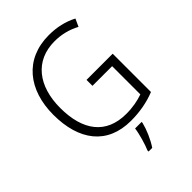

<svg xmlns="http://www.w3.org/2000/svg" viewBox="-267 -846 1188 1188"><g transform="rotate(-45 327.0 -252.0)"><path d="M356 -364V-312H528V-65C488 -51 440 -41 381 -41C205 -41 118 -159 118 -356C118 -547 214 -673 385 -673C443 -673 499 -660 553 -631L576 -681C519 -711 456 -725 387 -725C176 -725 58 -573 58 -356C58 -133 164 10 372 10C449 10 520 -3 585 -29V-364ZM413 69V61H356C351 103 329 178 314 211V221H346C376 177 402 115 413 69Z"/></g></svg>

Font: Noto Sans Gujarati UI SemiCondensed Light
Style: Regular
Weight: 300
Width: 4
Designer: Jelle Bosma - Monotype Design Team, Universal Thirst
Foundry: Monotype Imaging Inc.
Version: Version 2.106